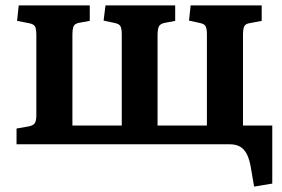

<svg xmlns="http://www.w3.org/2000/svg" viewBox="-20 -532 1041 708"><path d="M917 156 905 86Q900 56 890.5 37Q881 18 865.5 9Q850 0 827 0H41V-58L86 -66Q102 -69 108 -77.5Q114 -86 114 -107V-401Q114 -426 109 -434.5Q104 -443 89 -446L43 -455L49 -512H311V-455L272 -448Q256 -445 251.5 -435.5Q247 -426 247 -401V-69H429V-405Q429 -427 424 -435.5Q419 -444 404 -447L362 -456L369 -512H626V-455L589 -448Q572 -445 566.5 -435.5Q561 -426 561 -402V-69H743V-405Q743 -427 738 -435.5Q733 -444 718 -447L677 -456L683 -512H945V-455L903 -447Q886 -445 881 -435.5Q876 -426 876 -402V-69H984V145Z"/></svg>

Font: Literata 18pt SemiBold
Style: Regular
Weight: 600
Designer: Latin by Veronika Burian and Jose Scaglione. Greek by Irene Vlachou. Cyrillic by Vera Evstafieva.
Foundry: TypeTogether
Version: Version 3.103;gftools[0.9.29]